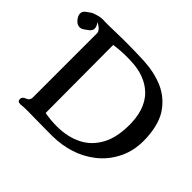

<svg xmlns="http://www.w3.org/2000/svg" viewBox="-160 -895 1124 1124"><g transform="rotate(45 401.5 -333.0)"><path d="M784.2 -376Q785.2 -360.4 785.2 -346.2Q785.2 -265.1 754.9 -200.2Q718.8 -123.5 654.3 -73.7Q544.9 11.2 387.2 13.2H348.6Q321.3 13.2 296.9 12.7Q256.3 12.2 241.7 12.2Q201.7 12.2 181.2 11.2H172.9Q153.8 11.2 121.6 14.2Q99.1 14.2 99.1 -6.3Q99.1 -24.4 122.8 -33Q146.5 -41.5 146.5 -65.9V-599.1Q146.5 -614.3 122.6 -633.3Q121.6 -634.3 102.1 -646Q117.7 -623 117.7 -607.9Q117.7 -589.8 100.6 -577.1L75.7 -559.1Q63 -549.8 48.8 -549.8Q25.9 -549.8 6.8 -575.7Q-5.9 -593.8 -5.9 -608.9Q-5.9 -627 11.7 -640.1L36.6 -657.7Q44.4 -663.1 56.4 -667Q68.4 -670.9 75.7 -672.9Q94.2 -678.7 115.7 -678.7Q121.1 -678.7 125.5 -678.2Q142.1 -677.7 159.7 -677.7Q181.2 -677.7 203.6 -678.7Q243.7 -679.7 282.2 -680.2H312.5Q384.8 -680.2 457 -676.8Q546.4 -671.9 618.7 -640.6Q687 -609.9 731.9 -547.9Q776.9 -485.8 784.2 -376ZM261.7 -615.7 263.7 -54.7Q313 -45.4 364.3 -45.4Q457.5 -45.4 524.9 -81.5Q588.9 -114.7 625.5 -184.1Q660.2 -249.5 660.2 -351.6V-365.2Q656.2 -504.9 569.8 -569.8Q511.2 -613.3 427.7 -621.1Q398.4 -623.5 368.2 -623.5Q310.5 -623.5 261.7 -615.7Z"/></g></svg>

Font: Caudex
Style: Bold
Weight: 700
Version: Version 1.01